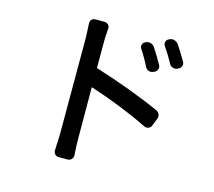

<svg xmlns="http://www.w3.org/2000/svg" viewBox="-114 -911 1227 1101"><g transform="rotate(15 500.0 -360.5)"><path d="M869.1 -664.1Q874 -657.2 874 -648.4Q874 -643.6 872.1 -638.7Q868.2 -625 854.5 -619.1L849.6 -616.2Q835.9 -610.4 822.3 -614.7Q808.6 -619.1 801.8 -631.8Q775.4 -680.7 746.1 -722.7Q738.3 -733.4 741.7 -746.6Q745.1 -759.8 757.8 -765.6L761.7 -767.6Q770.5 -771.5 779.3 -771.5Q784.2 -771.5 790 -769.5Q804.7 -765.6 813.5 -753.9Q845.7 -706.1 869.1 -664.1ZM742.2 -609.4Q749 -597.7 744.1 -584Q739.3 -570.3 726.6 -565.4L719.7 -562.5Q706.1 -556.6 692.9 -561.5Q679.7 -566.4 672.9 -579.1Q649.4 -627.9 619.1 -672.9Q612.3 -683.6 615.7 -696.3Q619.1 -709 631.8 -714.8L634.8 -715.8Q649.4 -722.7 663.6 -718.3Q677.7 -713.9 686.5 -701.2Q719.7 -650.4 742.2 -609.4ZM402.3 -656.2V-503.9Q402.3 -500 406.2 -499Q496.1 -471.7 606.4 -430.7Q716.8 -389.6 793.9 -354.5Q806.6 -348.6 812.5 -335Q814.5 -328.1 814.5 -322.3Q814.5 -314.5 811.5 -307.6L793.9 -263.7Q789.1 -251 775.9 -246.1Q762.7 -241.2 750 -248Q599.6 -322.3 406.2 -385.7Q402.3 -386.7 402.3 -382.8L403.3 -78.1Q403.3 -39.1 407.2 15.6Q408.2 29.3 398.9 39.6Q389.6 49.8 375 49.8H322.3Q308.6 49.8 299.8 40Q292 30.3 292 18.6L295.9 -78.1V-656.2L292 -737.3Q292 -749 298.8 -757.8Q307.6 -767.6 321.3 -767.6H375Q389.6 -767.6 398.9 -757.3Q408.2 -747.1 406.2 -733.4Q402.3 -683.6 402.3 -656.2Z"/></g></svg>

Font: Gen Jyuu GothicL Medium
Style: Regular
Weight: 500
Designer: [Source Han Sans]
Ryoko NISHIZUKA  (kana & ideographs); Paul D. Hunt (Latin, Greek & Cyrillic); Wenlong ZHANG  (bopomofo
Version: Version 1.002.20150607